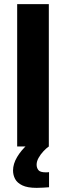

<svg xmlns="http://www.w3.org/2000/svg" viewBox="-20 -708 319 928"><path d="M63 0V-688H216V0ZM157 200Q113 200 88 188Q63 176 53 157Q43 138 43 116Q43 84 63 50.5Q83 17 114 -10L216 0Q204 8 190 23Q176 38 166.5 55Q157 72 157 88Q157 103 165.5 114Q174 125 201 125Q203 125 207.5 125Q212 125 217 124V197Q203 198 188 199Q173 200 157 200Z"/></svg>

Font: Saira SemiCondensed
Style: Bold
Weight: 700
Width: 4
Designer: Hector Gatti with collaboration of the Omnibus-Type team
Foundry: Omnibus-Type
Version: Version 1.101